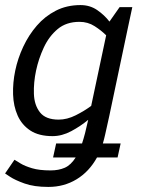

<svg xmlns="http://www.w3.org/2000/svg" viewBox="-20 -528 560 756"><path d="M293 -442Q241 -442 207 -413.5Q173 -385 152.5 -341Q132 -297 122 -250Q112 -203 113.5 -158.5Q115 -114 137.5 -85.5Q160 -57 211 -57Q244 -57 278 -74Q312 -91 339 -111L398 -389Q379 -408 352.5 -425Q326 -442 293 -442ZM37 101Q45 106 61.5 116Q78 126 106.5 134.5Q135 143 179 143Q211 143 235 132.5Q259 122 278 92H189L201 37H303Q315 1 327 -55V-56Q297 -31 260.5 -11.5Q224 8 187 8Q133 8 99.5 -14Q66 -36 49.5 -73Q33 -110 31.5 -156Q30 -202 40 -250Q50 -298 71.5 -344Q93 -390 125 -427Q157 -464 200 -486Q243 -508 297 -508Q334 -508 362.5 -488.5Q391 -469 411 -443L451 -500H501L486 -430L410 -70L394 2Q390 20 385 37H455L443 92H362Q331 148 281.5 178Q232 208 171 208H170Q114 208 76.5 194.5Q39 181 19.5 168Q0 155 0 155Z"/></svg>

Font: Epunda Sans
Style: Italic
Weight: 400
Italic angle: -12.0243°
Designer: Simon Atzbach
Foundry: typofactur
Version: Version 2.204; ttfautohint (v1.8.4.7-5d5b)